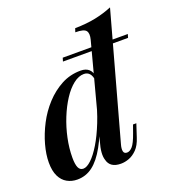

<svg xmlns="http://www.w3.org/2000/svg" viewBox="-145 -906 931 1031"><g transform="rotate(-20 321.0 -390.5)"><path d="M405 -85Q398 -61 401 -46Q404 -31 421 -31Q437 -31 452.5 -48.5Q468 -66 486 -117L502 -162H521L497 -89Q484 -48 462.5 -26Q441 -4 417 5Q393 14 370 14Q308 14 296 -35Q290 -53 292 -79Q294 -105 304 -139L444 -667Q453 -701 441 -717Q429 -733 380 -733L387 -754Q453 -755 504 -765.5Q555 -776 601 -795ZM171 -30Q191 -30 217 -54.5Q243 -79 270.5 -124.5Q298 -170 323.5 -234Q349 -298 367 -376L352 -268Q317 -169 282.5 -107Q248 -45 209 -15.5Q170 14 121 14Q89 14 63 -0.5Q37 -15 22 -45.5Q7 -76 7 -124Q7 -170 22 -224.5Q37 -279 65 -333Q93 -387 134 -431.5Q175 -476 225.5 -503Q276 -530 336 -530Q366 -530 383 -514.5Q400 -499 402 -470L394 -450Q390 -480 378 -493.5Q366 -507 346 -507Q316 -507 285.5 -483Q255 -459 228 -417.5Q201 -376 180 -324Q159 -272 147 -215.5Q135 -159 135 -105Q135 -67 143.5 -48.5Q152 -30 171 -30ZM642 -628 636 -608H264L270 -628Z"/></g></svg>

Font: Playfair Display SemiBold
Style: Italic
Weight: 600
Italic angle: -14°
Designer: Claus Eggers Sørensen
Foundry: Claus Eggers Sørensen
Version: Version 1.203